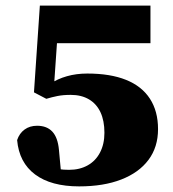

<svg xmlns="http://www.w3.org/2000/svg" viewBox="-20 -649 617 684"><path d="M262 15Q162 15 105 -27.5Q48 -70 41 -150Q49 -174 67.5 -187.5Q86 -201 112 -201Q147 -201 166.5 -180Q186 -159 190 -115L199 -18L156 -56Q173 -49 189.5 -46.5Q206 -44 226 -44Q264 -44 292.5 -60Q321 -76 336.5 -106Q352 -136 352 -176Q352 -219 338 -249Q324 -279 297 -295Q270 -311 232 -311Q205 -311 185 -307Q165 -303 145 -297L101 -320L122 -629H516V-495H139L190 -597L172 -337L158 -350Q185 -368 218.5 -377.5Q252 -387 291 -387Q373 -387 429 -364.5Q485 -342 514 -297.5Q543 -253 543 -189Q543 -125 509 -79.5Q475 -34 412 -9.5Q349 15 262 15Z"/></svg>

Font: Source Serif 4 ExtraBold
Style: Regular
Weight: 800
Designer: Frank Grießhammer
Foundry: Adobe Systems Incorporated
Version: Version 4.004;hotconv 1.0.116;makeotfexe 2.5.65601